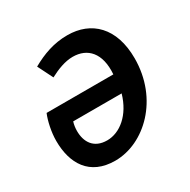

<svg xmlns="http://www.w3.org/2000/svg" viewBox="-123 -618 736 745"><g transform="rotate(-30 244.5 -245.5)"><path d="M189 12C319 12 452 -112 452 -295C452 -432 377 -503 270 -503C209 -503 158 -484 108 -456L142 -388C176 -406 212 -420 246 -420C312 -420 356 -375 349 -282H50C38 -254 28 -208 28 -169C28 -68 74 12 189 12ZM201 -72C141 -72 117 -113 117 -162C117 -175 119 -190 123 -202H340C316 -118 258 -72 201 -72Z"/></g></svg>

Font: Source Sans Pro Semibold
Style: Italic
Weight: 600
Italic angle: -11°
Designer: Paul D. Hunt
Foundry: Adobe Systems Incorporated
Version: Version 3.006;hotconv 1.0.111;makeotfexe 2.5.65597